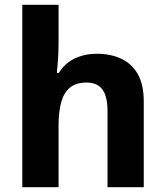

<svg xmlns="http://www.w3.org/2000/svg" viewBox="-20 -780 690 800"><path d="M224 -607Q224 -563 221.5 -529.5Q219 -496 217 -476H225Q243 -505 267 -522Q291 -539 320.5 -547.5Q350 -556 383 -556Q442 -556 486 -535Q530 -514 554.5 -470.5Q579 -427 579 -356V0H428V-318Q428 -377 407 -406.5Q386 -436 341 -436Q297 -436 271.5 -415Q246 -394 235 -354Q224 -314 224 -256V0H73V-760H224Z"/></svg>

Font: Noto Sans Lao Looped
Style: Bold
Weight: 700
Designer: Mark Frömberg, Ben Mitchell
Foundry: The Fontpad Ltd
Version: Version 1.001